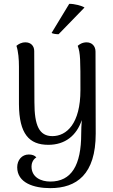

<svg xmlns="http://www.w3.org/2000/svg" viewBox="-20 -740 587 993"><path d="M417 -701C405 -710 363 -721 338 -720L247 -570C252 -565 272 -563 283 -563ZM474 -473C474 -503 454 -521 428 -521C405 -521 390 -510 382 -503C396 -465 396 -431 396 -274C396 -100 324 -36 251 -36C183 -36 158 -90 158 -211L157 -476C157 -504 138 -521 112 -521C90 -521 76 -512 65 -503C75 -473 78 -433 78 -395V-201C79 -47 131 9 230 9C317 9 376 -39 403 -119C401 -94 400 -68 400 -48C400 114 350 199 240 199C192 199 143 177 143 121C143 108 148 86 168 74C160 64 146 59 129 59C93 59 69 88 69 125C69 206 155 233 240 233C376 233 475 162 475 -49Z"/></svg>

Font: Arima Koshi
Style: Regular
Weight: 400
Designer: Joana Correia and Natanael Gama
Foundry: NDISCOVER
Version: Version 1.019;PS 001.019;hotconv 1.0.88;makeotf.lib2.5.64775